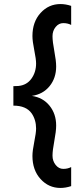

<svg xmlns="http://www.w3.org/2000/svg" viewBox="-20 -733 388 947"><path d="M278 194Q220 194 180 150Q140 106 140 36Q140 11 149 -33.5Q158 -78 158 -99Q158 -142 136 -174Q109 -212 46 -212V-308Q60 -308 71 -309Q112 -313 135 -345Q158 -377 158 -420Q158 -441 149 -485.5Q140 -530 140 -555Q140 -625 180 -669Q220 -713 278 -713Q304 -713 331 -704V-610Q314 -619 292 -619Q270 -619 254.5 -600Q239 -581 239 -554.5Q239 -528 248 -480.5Q257 -433 257 -405Q257 -348 224.5 -308Q192 -268 137 -260Q192 -252 224.5 -211.5Q257 -171 257 -114Q257 -86 248 -38.5Q239 9 239 35Q239 61 254.5 80.5Q270 100 292 100Q314 100 331 91V185Q304 194 278 194Z"/></svg>

Font: Hind Kochi Medium
Style: Regular
Weight: 500
Designer: Dhruvi Tolia
Foundry: Indian Type Foundry
Version: Version 0.702;PS 1.0;hotconv 1.0.81;makeotf.lib2.5.63406